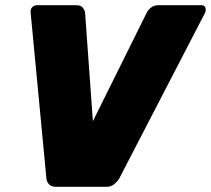

<svg xmlns="http://www.w3.org/2000/svg" viewBox="-20 -720 813 740"><path d="M196 0Q177 0 168.5 -10Q160 -20 159 -31L98 -672Q97 -686 105 -693Q113 -700 124 -700H274Q292 -700 299.5 -690Q307 -680 308 -670L338 -253L545 -670Q549 -680 561 -690Q573 -700 591 -700H756Q768 -700 771.5 -690.5Q775 -681 770 -670L439 -31Q432 -20 420 -10Q408 0 389 0Z"/></svg>

Font: Rubik ExtraBold
Style: Italic
Weight: 800
Italic angle: -12°
Designer: Hubert and Fischer
Foundry: Hubert and Fischer
Version: Version 2.300;gftools[0.9.30]